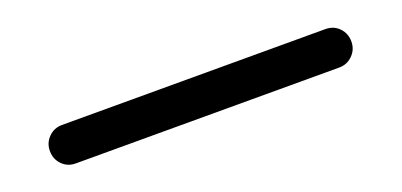

<svg xmlns="http://www.w3.org/2000/svg" viewBox="-13 -606 1027 491"><g transform="rotate(-20 500.0 -360.0)"><path d="M141.6 -307.6Q119.1 -307.6 104.5 -322.8Q89.8 -337.9 89.8 -359.9Q89.8 -381.8 105 -397Q120.1 -412.1 141.6 -412.1H858.4Q880.9 -412.1 895.5 -397Q910.2 -381.8 910.2 -359.9Q910.2 -337.9 895 -322.8Q879.9 -307.6 858.4 -307.6Z"/></g></svg>

Font: Rounded Mgen+ 1m medium
Style: Regular
Weight: 500
Designer: [Source Han Sans]
Ryoko NISHIZUKA  (kana & ideographs); Paul D. Hunt (Latin, Greek & Cyrillic); Wenlong ZHANG  (bopomofo
Version: Version 1.059.20150602